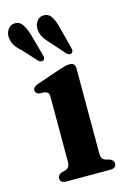

<svg xmlns="http://www.w3.org/2000/svg" viewBox="-122 -770 551 825"><g transform="rotate(-15 153.0 -357.5)"><path d="M235.5 -458V-81.5Q235.5 -66 240 -58.8Q244.5 -51.5 253.5 -48L271.5 -43Q290 -36 290 -21Q290 0 263 0H68Q41 0 41 -21Q41 -35.5 58.5 -43L78 -48Q87 -52 91.5 -59Q96 -66 96 -81.5V-368Q96 -381 91.8 -386.2Q87.5 -391.5 79.5 -394L53 -395.5Q36 -400.5 36 -414Q36 -428.5 59.5 -437L164 -472.5Q180.5 -478 190.5 -480.5Q200.5 -483 211 -483Q235.5 -483 235.5 -458ZM212 -645 235.9 -552.5Q238.4 -544.5 238.4 -538.2Q238.4 -532 233.5 -528Q229.1 -523.5 222.8 -524.8Q216.5 -526 211.2 -530.5L153.3 -596Q136.3 -613 127 -629.5Q117.7 -646 117.3 -666.5Q116.9 -685.5 128.2 -700.2Q139.6 -715 158.2 -715Q180.1 -715 192.2 -695.8Q204.4 -676.5 212 -645ZM84.5 -647 110 -554.5Q112.4 -547 112.8 -540.8Q113.2 -534.5 108.8 -530Q104.7 -525.5 98.4 -526.5Q92.2 -527.5 86.5 -531.5L28.2 -595Q9.5 -611 -0.2 -627Q-9.9 -643 -11.1 -664Q-11.9 -682.5 -1.2 -697.8Q9.5 -713 28.6 -714Q50 -715 62.6 -696.5Q75.2 -678 84.5 -647Z"/></g></svg>

Font: Fraunces 9pt SemiBold
Style: Regular
Weight: 600
Version: Version 1.000;[b76b70a41]